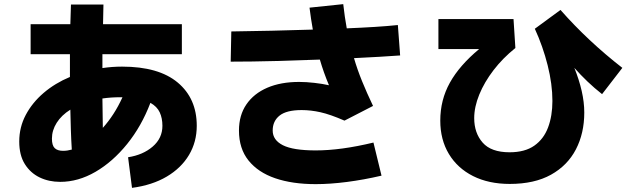

<svg xmlns="http://www.w3.org/2000/svg" viewBox="-20 -831 3040 928"><path d="M128 -569V-714H320Q321 -761 323 -809H480Q479 -762 478 -714H859V-569H475Q475 -536 475 -502Q522 -509 570 -509Q747 -509 839 -432Q931 -355 931 -223Q931 -145 893.5 -82Q856 -19 786 22.5Q716 64 618 77L599 -71Q671 -82 718 -122.5Q765 -163 765 -223Q765 -260 752 -288Q739 -316 707 -334Q664 -221 594.5 -135Q525 -49 441.5 -0.5Q358 48 271 48Q216 48 171.5 26.5Q127 5 100 -38Q73 -81 73 -147Q73 -216 104.5 -275.5Q136 -335 191 -382Q246 -429 318 -459Q318 -513 318 -569ZM561 -361Q516 -361 475 -355Q476 -284 477 -213Q504 -243 528 -280Q552 -317 572 -361Q567 -361 561 -361ZM231 -161Q231 -128 244.5 -115Q258 -102 285 -102Q305 -102 327 -108Q324 -156 322.5 -204Q321 -252 320 -301Q277 -274 254 -237.5Q231 -201 231 -161Z M1506 59Q1393 59 1310 30.5Q1227 2 1181 -55.5Q1135 -113 1135 -200Q1135 -274 1171 -326.5Q1207 -379 1272 -407Q1337 -435 1426 -435Q1460 -435 1499.5 -430.5Q1539 -426 1570 -419Q1544 -481 1526 -543Q1420 -539 1309 -536Q1198 -533 1095 -533L1098 -679Q1192 -680 1293 -682.5Q1394 -685 1492 -688Q1483 -738 1476 -794L1639 -811Q1646 -748 1656 -694Q1729 -697 1792.5 -701Q1856 -705 1903 -710L1914 -563Q1871 -560 1814 -556.5Q1757 -553 1691 -550Q1707 -495 1730 -438.5Q1753 -382 1783 -319L1645 -248Q1576 -278 1529 -288.5Q1482 -299 1438 -299Q1365 -299 1331.5 -272.5Q1298 -246 1298 -200Q1298 -154 1347.5 -129Q1397 -104 1506 -104Q1628 -104 1785 -142L1824 18Q1738 38 1656.5 48.5Q1575 59 1506 59Z M2444 58Q2342 58 2266.5 20Q2191 -18 2149.5 -87Q2108 -156 2108 -248Q2108 -348 2154.5 -431.5Q2201 -515 2296 -594H2099V-739H2462L2471 -599Q2410 -550 2365.5 -492Q2321 -434 2296.5 -374Q2272 -314 2272 -260Q2272 -188 2313 -141.5Q2354 -95 2443 -95Q2517 -95 2562.5 -127Q2608 -159 2629 -215Q2650 -271 2650 -343Q2650 -424 2627 -515.5Q2604 -607 2565 -692L2689 -783Q2822 -632 2988 -503L2890 -376Q2853 -405 2819.5 -437Q2786 -469 2756 -503Q2779 -446 2791.5 -391.5Q2804 -337 2804 -287Q2804 -187 2763.5 -109Q2723 -31 2643 13.5Q2563 58 2444 58Z"/></svg>

Font: Murecho ExtraBold
Style: Regular
Weight: 800
Designer: Neil Summerour
Foundry: Positype
Version: Version 1.010; ttfautohint (v1.8.3)